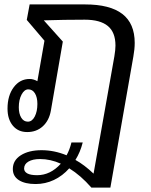

<svg xmlns="http://www.w3.org/2000/svg" viewBox="-20 -587 683 868"><path d="M589 -393Q589 -365 583 -332L479 261H393Q345 206 293 174Q263 208 224 226.5Q185 245 141 245Q93 245 65.5 227.5Q38 210 38 177Q38 138 74 115Q110 92 168 92Q225 92 281 115Q295 90 303 57H354Q343 101 321 136Q361 158 403 198L497 -332Q502 -362 502 -381Q502 -441 467.5 -469.5Q433 -498 363 -498Q270 -498 178 -495L264 -399L210 -87Q202 -42 173.5 -16Q145 10 103 10Q62 10 38 -19Q14 -48 14 -96Q14 -155 42 -192.5Q70 -230 114 -230Q131 -230 149 -220L181 -403L101 -497L114 -567H365Q477 -567 533 -524Q589 -481 589 -393ZM149 -117Q149 -147 138 -165Q127 -183 108 -183Q90 -183 77.5 -159.5Q65 -136 65 -102Q65 -73 76 -55Q87 -37 106 -37Q125 -37 137 -60Q149 -83 149 -117ZM255 153Q208 132 161 132Q128 132 108.5 143.5Q89 155 89 175Q89 189 103.5 197Q118 205 148 205Q208 205 255 153Z"/></svg>

Font: KoHo Medium
Style: Italic
Weight: 500
Italic angle: -10°
Designer: Cadson Demak & Katatrad Team
Foundry: Cadson Demak Co.,Ltd.
Version: Version 1.000